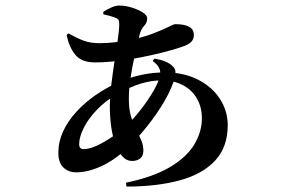

<svg xmlns="http://www.w3.org/2000/svg" viewBox="-20 -622 1040 705"><path d="M442.2 49Q543.6 27.8 604.9 -8.9Q666.2 -45.6 693.8 -92.1Q721.3 -138.7 721.3 -187Q721.3 -228.7 703.1 -260.2Q684.9 -291.6 651.8 -309.2Q618.7 -326.8 572.5 -326.8Q536.5 -326.8 498 -315.3Q459.5 -303.8 412.2 -277.5Q369.1 -253.4 337 -220.2Q304.8 -187 287.8 -153Q270.7 -118.9 270.7 -92.9Q270.7 -74.5 286.5 -74.5Q314.8 -74.5 354.7 -96.7Q394.6 -118.9 428.1 -146.2Q454.6 -168.1 482.8 -202Q510.9 -235.9 533.7 -271.8Q556.4 -307.7 565.2 -334.9Q571.6 -353.6 565.9 -368.7Q560.2 -383.9 540.5 -398.1L547 -406.8Q569.2 -403.2 586.3 -396.4Q603.5 -389.7 614.9 -378.1Q622.6 -370.4 624 -361.1Q625.4 -351.8 622.8 -340.6Q612.3 -299.8 585 -252.5Q557.6 -205.1 521.2 -159.5Q484.8 -113.8 447.5 -78.3Q401.5 -34.5 352.1 -11.8Q302.7 10.8 260.3 10.8Q230.9 10.8 212.6 -7.2Q194.2 -25.2 194.2 -60.8Q194.2 -101.5 211.7 -139.5Q229.3 -177.5 260.5 -211.6Q291.7 -245.8 332.2 -273.6Q372.7 -301.4 417.8 -321.1Q458.3 -338.2 499.8 -347.2Q541.4 -356.1 585.3 -356.1Q655.5 -356.1 707.3 -329.4Q759.2 -302.8 787.7 -258.6Q816.2 -214.4 816.2 -162.3Q816.2 -81.8 769.7 -32Q723.1 17.8 639.4 40.4Q555.8 63 444.7 63.1ZM465.6 -31Q444.4 -31 429 -48.1Q413.6 -65.3 403.2 -94.2Q392.8 -123.1 388 -158.9Q383.3 -194.6 383.3 -231.2Q383.3 -267.9 388.7 -311.1Q394 -354.4 400.5 -397.2Q407 -440 412.4 -476.1Q417.8 -512.3 417.8 -534.1Q417.8 -544.8 414.8 -549.4Q411.8 -554 402 -557.7Q394.2 -560.7 382.6 -563.8Q371 -566.9 359.8 -569.4L359 -578.3Q371.2 -586.2 387.6 -593.9Q404.1 -601.6 417.6 -601.6Q440.4 -601.6 464 -594.2Q487.6 -586.8 504.1 -576.4Q520.5 -565.9 520.5 -554.5Q520.5 -538.9 509 -526.7Q497.5 -514.5 492.2 -493Q483.1 -454.2 473.8 -413.4Q464.6 -372.5 458.8 -333.1Q453.1 -293.7 453.1 -258.7Q453.1 -220.8 461.2 -193.9Q469.2 -167.1 479.7 -146.6Q490.2 -126.1 498.3 -107.8Q506.4 -89.5 506.4 -69.2Q506.4 -49.5 494.7 -40.2Q483.1 -31 465.6 -31ZM329.1 -392.8Q279.5 -392.8 256.6 -420.7Q233.7 -448.7 224.5 -493.7L231.6 -499.6Q260.2 -482.9 286.1 -473.1Q311.9 -463.4 344.3 -463.4Q373.2 -463.4 401 -466.7Q428.8 -470 453 -474.7Q503.1 -484 539.6 -498Q576.1 -512 597.4 -522.6Q618.7 -533.3 623.5 -533.3Q691.9 -533.3 691.9 -494Q691.9 -479.3 683.6 -469.9Q675.4 -460.5 659.8 -454.3Q640.2 -446.6 607.4 -437.4Q574.7 -428.2 534.6 -419.2Q494.5 -410.2 451.2 -403.4Q421.9 -399 390.3 -395.9Q358.7 -392.8 329.1 -392.8Z"/></svg>

Font: Noto Serif HK ExtraLight
Style: Regular
Weight: 200
Designer: Ryoko NISHIZUKA 西塚涼子 (kana & ideographs); Frank Grießhammer (Latin, Greek & Cyrillic); Wenlong ZHANG 张文龙 (bopomofo); San
Foundry: Adobe
Version: Version 2.002-H1;hotconv 1.1.0;makeotfexe 2.6.0